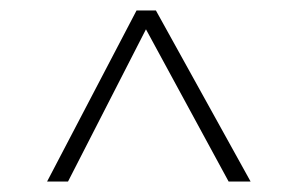

<svg xmlns="http://www.w3.org/2000/svg" viewBox="-20 -680 570 367"><path d="M417 -333 259 -624 110 -333H70L241 -660H278L459 -333Z"/></svg>

Font: TypoPRO Titillium Text
Style: 1 wt
Weight: 100
Designer: Accademia di Belle Arti di Urbino and others
Foundry: Accademia di Belle Arti di Urbino and others.
Version: Version 25.000